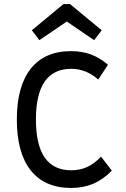

<svg xmlns="http://www.w3.org/2000/svg" viewBox="-20 -914 620 946"><path d="M330 12Q200 12 131.5 -74.5Q63 -161 63 -325Q63 -489 131.5 -575.5Q200 -662 330 -662Q384 -662 427.5 -646Q471 -630 512 -595L464 -522Q404 -575 331 -575Q157 -575 157 -325Q157 -75 331 -75Q373 -75 408 -90.5Q443 -106 478 -142L531 -73Q486 -28 438 -8Q390 12 330 12ZM174 -716 137 -765 293 -894H325L481 -765L444 -716L309 -808Z"/></svg>

Font: Sometype Mono Medium
Style: Regular
Weight: 500
Monospace: yes
Designer: Ryoichi Tsunekawa
Foundry: Dharma Type
Version: Version 1.000; ttfautohint (v1.8.3)